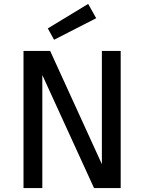

<svg xmlns="http://www.w3.org/2000/svg" viewBox="-20 -960 736 980"><path d="M100 0V-700H236L500 -122V-700H596V0H460L196 -577V0ZM256 -757 224 -815 430 -940 471 -867Z"/></svg>

Font: Orienta
Style: Regular
Weight: 400
Designer: Eduardo Rodriguez Tunni
Foundry: Eduardo Rodriguez Tunni
Version: Version 1.002; ttfautohint (v1.8.4.7-5d5b);gftools[0.9.23]